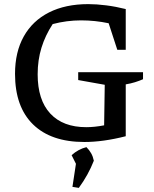

<svg xmlns="http://www.w3.org/2000/svg" viewBox="-20 -681 749 933"><path d="M390 9Q228 9 140.5 -76.5Q53 -162 53 -322Q53 -428 95.5 -504Q138 -580 218 -620.5Q298 -661 409 -661Q449 -661 496 -655Q543 -649 591 -637V-439H550L508 -568Q442 -582 374 -582Q304 -582 236 -564Q200 -509 181.5 -449Q163 -389 163 -320Q163 -195 224.5 -129Q286 -63 399 -63Q439 -63 486 -72L489 -269L360 -292V-330H675V-296Q657 -288 636 -281.5Q615 -275 591 -271V-19Q481 9 390 9ZM332 227 349 115 328 73Q360 44 400 34Q414 48 423 64Q432 80 436 100Q409 169 363 232Z"/></svg>

Font: Piazzolla Medium
Style: Regular
Weight: 500
Designer: Juan Pablo del Peral
Foundry: Huerta Tipografica
Version: Version 1.330